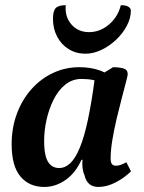

<svg xmlns="http://www.w3.org/2000/svg" viewBox="-20 -728 570 760"><path d="M155.4 12Q95.6 12 60.8 -29.5Q26.1 -70.9 26.1 -157Q26.1 -222 46.7 -277.5Q67.2 -333 104 -374.5Q140.7 -416 189.5 -439Q238.2 -462 294 -462Q337.7 -462 372.8 -450Q407.9 -438.1 436.7 -408.1L421.1 -370.7Q410 -381.7 382.5 -398.6Q355.1 -415.5 302.3 -415.5Q266.5 -415.5 238.7 -393.3Q210.9 -371.1 192.4 -334.2Q173.9 -297.3 164.3 -254.2Q154.7 -211.2 154.7 -169.1Q154.7 -135.3 160.6 -111.4Q166.6 -87.5 180 -75.2Q193.4 -62.9 214 -62.9Q238.2 -62.9 258.4 -82.2Q278.7 -101.5 296 -143.6Q313.4 -185.6 327.9 -253.5Q342.4 -321.5 355.2 -417.7L427.7 -462Q452.8 -462 469.2 -456.9Q485.6 -451.8 485.6 -434.4Q485.6 -429.5 478.8 -403.6Q472 -377.6 462 -339.6Q452 -301.7 441.7 -258.2Q431.5 -214.6 424.7 -173.6Q417.9 -132.6 417.9 -101.2Q417.9 -85 423.1 -78.5Q428.4 -72 439.5 -72Q447.8 -72 458.1 -75.6Q468.5 -79.2 480.2 -85.8L498.5 -49.8Q473.5 -24.8 438.4 -6.4Q403.4 12 369.6 12Q346.9 12 333.2 0.1Q319.6 -11.9 314.7 -33.9Q308.7 -46.8 306.8 -62.7Q304.9 -78.6 306.6 -95.5H302.6Q278.3 -42.4 238.9 -15.2Q199.4 12 155.4 12ZM318.3 -515.4Q281.1 -515.4 252 -533.4Q222.8 -551.5 206.3 -582.8Q189.7 -614.2 189.7 -653.2Q189.7 -684.6 200.6 -696Q211.5 -707.5 240.2 -707.5Q236.2 -661.4 262.8 -631.1Q289.5 -600.8 332.3 -600.8Q376.1 -600.8 411.5 -631.1Q446.9 -661.4 458.3 -707.5Q477.3 -707.5 487.6 -701.7Q497.9 -695.9 497.9 -685.7Q497.9 -656 482 -625.9Q466.2 -595.7 439.6 -570.6Q413 -545.5 381.4 -530.5Q349.8 -515.4 318.3 -515.4Z"/></svg>

Font: Petrona
Style: Italic
Weight: 400
Italic angle: -9°
Designer: Ringo R. Seeber
Foundry: Ringo R. Seeber
Version: Version 2.001; ttfautohint (v1.8.3)